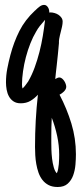

<svg xmlns="http://www.w3.org/2000/svg" viewBox="-20 -414 330 784"><path d="M290 215.8Q290 234.9 288.1 258.3Q286.1 281.7 278.8 302Q271.5 322.3 256.6 335.9Q241.7 349.6 215.3 349.6Q193.8 349.6 178.7 341.8Q163.6 334 153.3 320.8Q143.1 307.6 137.2 290.8Q131.3 273.9 128.2 255.9Q125 237.8 124 219.7Q123 201.7 123 186Q123 77.6 134.8 -27.3Q120.6 -11.7 104 -2Q87.4 7.8 64.5 7.8Q46.9 7.8 35.2 0Q23.4 -7.8 16.6 -20.3Q9.8 -32.7 7.1 -47.9Q4.4 -63 4.4 -77.6Q4.4 -106.4 9.8 -134Q15.1 -161.6 22.5 -189.5Q36.6 -242.7 59.3 -287.6Q82 -332.5 122.6 -370.6L126.5 -373.5H126Q132.8 -380.4 141.8 -387.2Q150.9 -394 160.2 -394Q165.5 -394 169.7 -390.9Q173.8 -387.7 176.5 -383.1Q179.2 -378.4 180.4 -372.8Q181.6 -367.2 181.6 -362.3Q183.1 -362.8 183.8 -363Q184.6 -363.3 186 -363.3Q193.8 -363.3 202.6 -360.8Q211.4 -358.4 218.8 -353.5Q226.1 -348.6 231 -341.6Q235.8 -334.5 235.8 -325.7Q235.8 -316.9 233.4 -305.7Q231 -294.4 228 -283.2Q226.1 -275.9 224.4 -268.6Q222.7 -261.2 221.7 -254.9Q220.7 -250.5 220.7 -246.1Q220.7 -241.7 220.7 -237.8Q218.8 -214.4 216.3 -191.2Q213.9 -168 211.4 -145Q209.5 -129.9 208.3 -117.9Q207 -106 205.6 -91.3Q209.5 -93.8 214.1 -95.7Q218.8 -97.7 222.2 -97.7Q228 -97.7 233.2 -93.5Q238.3 -89.4 242.2 -83.5Q246.1 -77.6 248.3 -71Q250.5 -64.5 250.5 -59.6Q250.5 -54.2 247.8 -49.3Q245.1 -44.4 241 -40.3Q236.8 -36.1 231.9 -32.7Q227.1 -29.3 223.1 -27.3Q252.9 29.3 271.5 90.3Q290 151.4 290 215.8ZM163.6 -329.1Q164.1 -330.6 164.1 -333L160.2 -328.6Q151.4 -318.8 142.8 -308.1Q134.3 -297.4 127.4 -284.7Q114.7 -263.7 104 -236.6Q93.3 -209.5 85.7 -180.7Q78.1 -151.9 74 -122.8Q69.8 -93.8 69.8 -68.8Q69.8 -65.4 70.3 -61Q70.8 -56.6 71.8 -52.7Q78.1 -58.1 83.5 -65.4Q88.9 -72.8 93.8 -79.6V-79.1L95.7 -82.5Q110.4 -107.9 121.6 -138.7Q132.8 -169.4 141.1 -201.9Q149.4 -234.4 154.8 -267.1Q160.2 -299.8 163.6 -329.1ZM221.7 217.8Q221.7 179.7 213.4 141.1Q205.1 102.5 191.4 66.9Q190.4 85.4 189.9 103.8Q189.5 122.1 189.5 140.6V168.5Q189.5 178.7 189.9 196.5Q190.4 214.4 192.6 233.4Q194.8 252.4 199.5 269Q204.1 285.6 211.9 293.5Q215.3 287.1 217.3 276.9Q219.2 266.6 220.2 255.9Q221.2 245.1 221.4 234.9Q221.7 224.6 221.7 217.8Z"/></svg>

Font: Just Another Hand
Style: Regular
Weight: 400
Designer: Astigmatic (AOETI)
Foundry: Astigmatic (AOETI)
Version: Version 1.000